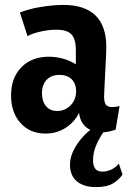

<svg xmlns="http://www.w3.org/2000/svg" viewBox="-20 -532 522 782"><path d="M165 12Q102 12 63.5 -31Q25 -74 25 -143Q25 -215 67 -258Q109 -301 179 -301Q208 -301 237 -293Q266 -285 289 -270V-326Q289 -373 271 -392Q253 -411 209 -411Q179 -411 145.5 -403.5Q112 -396 92 -385L61 -481Q76 -487 97 -493Q118 -499 142 -503Q166 -507 191 -509.5Q216 -512 237 -512Q413 -512 413 -340Q413 -325 411.5 -296Q410 -267 408.5 -235.5Q407 -204 405.5 -177Q404 -150 404 -139Q404 -116 411 -106Q418 -96 437 -96Q450 -96 467 -100L451 -4Q437 1 425 3.5Q413 6 401 7Q385 29 372 59Q359 89 359 121Q359 143 368 155Q377 167 398 167Q415 167 433.5 158.5Q452 150 464 134L479 179Q463 202 438.5 216Q414 230 372 230Q342 230 321.5 222.5Q301 215 288.5 202.5Q276 190 270.5 173.5Q265 157 265 140Q265 116 273.5 94.5Q282 73 294.5 54.5Q307 36 321.5 21Q336 6 348 -3Q308 -22 302 -72Q282 -33 246 -10.5Q210 12 165 12ZM213 -80Q245 -80 267.5 -103Q290 -126 290 -161Q290 -191 272 -209Q254 -227 222 -227Q189 -227 170 -207Q151 -187 151 -152Q151 -119 167.5 -99.5Q184 -80 213 -80Z"/></svg>

Font: Cantora One
Style: Regular
Weight: 400
Designer: Pablo Impallari, Rodrigo Fuenzalida
Foundry: Pablo Impallari
Version: Version 1.002; ttfautohint (v0.8) -G 200 -r 50